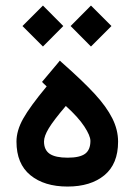

<svg xmlns="http://www.w3.org/2000/svg" viewBox="-20 -685 491 705"><path d="M239.3 -589.4 314 -664.6 389.2 -589.4 314 -514.2ZM62.5 -589.4 137.7 -664.6 212.4 -589.4 137.7 -514.2ZM141.6 -165.5Q141.6 -134.3 162.6 -120.1Q183.6 -106 228.5 -106Q272.9 -106 292.5 -120.4Q312 -134.8 312 -167.5Q312 -186.5 289.6 -220.7Q267.1 -254.9 221.7 -295.9Q176.8 -243.2 159.2 -214.1Q141.6 -185.1 141.6 -165.5ZM228 0Q142.6 0 91.6 -41.7Q40.5 -83.5 40.5 -165Q40.5 -205.6 65.2 -249.5Q89.8 -293.5 151.4 -367.7L140.6 -377.9L134.3 -384.3L140.1 -391.1L193.4 -454.6L199.7 -462.4L207 -455.6Q285.2 -386.7 328.1 -339.8Q371.1 -293 392.3 -250.7Q413.6 -208.5 413.6 -164.6Q413.6 -83 363.3 -41.5Q313 0 228 0Z"/></svg>

Font: Shabnam Medium WOL
Style: Medium-WOL
Weight: 500
Foundry: DejaVu fonts team - Redesigned by Saber Rastikerdar - Based on Vazir font
Version: Version 5.0.0